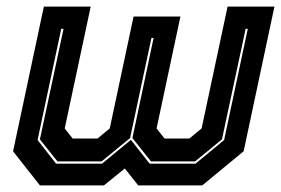

<svg xmlns="http://www.w3.org/2000/svg" viewBox="-20 -560 849 580"><path d="M112.5 -540H254L175.5 -172L199.5 -141.5H274.5L311.5 -172L383.5 -510H525L453 -172L477 -141.5H552L589 -172L667.5 -540H809L716 -103L591 0H397.5L357 -51L294 0H100.5L19.5 -103ZM165 -473 93.5 -137 149.5 -65.5H288L375.5 -137.5L432 -65.5H570.5L657 -137L728.5 -473H722L650.5 -139L569.5 -72.5H436L380 -143L444 -445.5H437.5L373 -143L287 -72.5H153.5L100.5 -139L172 -473Z"/></svg>

Font: Tourney Thin ExtraBold
Style: Italic
Weight: 800
Italic angle: -12°
Version: Version 1.015